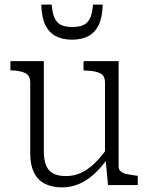

<svg xmlns="http://www.w3.org/2000/svg" viewBox="-20 -802 647 832"><path d="M170 -537V-146Q170 -110 179.5 -86Q189 -62 210 -50.5Q231 -39 266 -39Q300 -39 330 -52.5Q360 -66 388.5 -93Q417 -120 444 -159L447 -116Q418 -75 387 -47Q356 -19 321.5 -4.5Q287 10 249 10Q205 10 174 -6Q143 -22 127 -55Q111 -88 111 -136V-444Q111 -474 91 -484.5Q71 -495 34 -497H25V-537ZM494 -537V-81Q494 -67 503.5 -59Q513 -51 530 -47.5Q547 -44 570 -41L577 -40V0H448L437 -120L435 -125V-444Q435 -474 414 -484.5Q393 -495 354 -496L342 -497V-537ZM292 -630Q334 -630 363 -645.5Q392 -661 408 -694.5Q424 -728 425 -782H383Q380 -745 370.5 -724Q361 -703 342.5 -694Q324 -685 294 -685Q263 -685 244.5 -694Q226 -703 216.5 -724Q207 -745 204 -782H159Q160 -728 176 -694.5Q192 -661 221.5 -645.5Q251 -630 292 -630Z"/></svg>

Font: Roboto Serif SemiCondensed ExtraLight
Style: Regular
Weight: 250
Width: 4
Designer: Greg Gazdowicz
Foundry: Commercial Type
Version: Version 1.007